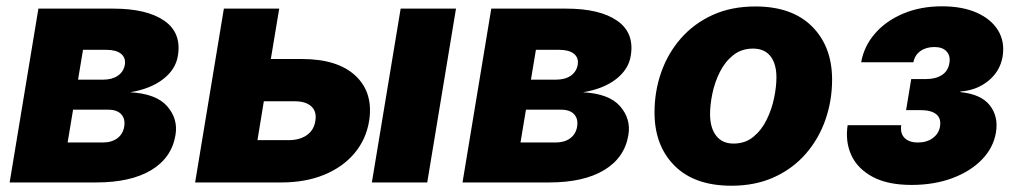

<svg xmlns="http://www.w3.org/2000/svg" viewBox="-20 -573 3202 603"><path d="M10.3 0 100.6 -545.9H335.9Q441.4 -545.9 496.1 -507.8Q550.8 -469.7 538.6 -397.5Q531.7 -355 492.4 -324.5Q453.1 -293.9 388.7 -283.2Q470.7 -278.8 505.1 -239.3Q539.6 -199.7 531.2 -149.4Q519.5 -77.6 455.1 -38.8Q390.6 0 282.2 0ZM192.4 -125.5H302.7Q330.6 -125.5 348.4 -138.7Q366.2 -151.9 370.1 -175.3Q374 -199.7 360.8 -214.1Q347.7 -228.5 319.8 -228.5H209.5ZM225.1 -322.8H303.7Q332 -322.8 350.1 -335.2Q368.2 -347.7 372.1 -369.6Q375.5 -391.6 360.1 -404.1Q344.7 -416.5 314.5 -416.5H240.7Z M830.6 -387.7H927.7Q1041 -387.7 1097.2 -334.5Q1153.3 -281.2 1139.2 -192.4Q1129.4 -134.3 1092.8 -91.1Q1056.2 -47.9 997.6 -23.9Q939 0 863.8 0H592.8L683.1 -545.9H856.9ZM808.6 -254.9 788.6 -132.8H885.7Q920.9 -132.8 943.4 -148.4Q965.8 -164.1 970.2 -192.4Q975.6 -221.7 958.3 -238.3Q940.9 -254.9 905.8 -254.9ZM1147.9 0 1238.3 -545.9H1412.1L1321.8 0Z M1432.6 0 1522.9 -545.9H1758.3Q1863.8 -545.9 1918.5 -507.8Q1973.1 -469.7 1960.9 -397.5Q1954.1 -355 1914.8 -324.5Q1875.5 -293.9 1811 -283.2Q1893.1 -278.8 1927.5 -239.3Q1961.9 -199.7 1953.6 -149.4Q1941.9 -77.6 1877.4 -38.8Q1813 0 1704.6 0ZM1614.7 -125.5H1725.1Q1752.9 -125.5 1770.8 -138.7Q1788.6 -151.9 1792.5 -175.3Q1796.4 -199.7 1783.2 -214.1Q1770 -228.5 1742.2 -228.5H1631.8ZM1647.5 -322.8H1726.1Q1754.4 -322.8 1772.5 -335.2Q1790.5 -347.7 1794.4 -369.6Q1797.9 -391.6 1782.5 -404.1Q1767.1 -416.5 1736.8 -416.5H1663.1Z M2277.3 10.3Q2161.1 10.3 2098.4 -52.7Q2035.6 -115.7 2035.6 -219.7Q2035.6 -286.1 2056.6 -345.9Q2077.6 -405.8 2118.4 -452.4Q2159.2 -499 2218 -525.9Q2276.9 -552.7 2352.1 -552.7Q2467.8 -552.7 2530.5 -489.7Q2593.3 -426.8 2593.3 -322.8Q2593.3 -256.8 2572.3 -196.8Q2551.3 -136.7 2510.7 -90.1Q2470.2 -43.5 2411.4 -16.6Q2352.5 10.3 2277.3 10.3ZM2283.7 -122.1Q2320.3 -122.1 2345.9 -143.1Q2371.6 -164.1 2387.7 -196.8Q2403.8 -229.5 2411.1 -265.1Q2418.5 -300.8 2418.5 -329.6Q2418.5 -372.6 2399.7 -396.5Q2380.9 -420.4 2345.2 -420.4Q2308.6 -420.4 2282.7 -399.7Q2256.8 -378.9 2240.7 -346.7Q2224.6 -314.5 2217.3 -279.1Q2210 -243.7 2210 -214.8Q2210 -171.9 2229 -147Q2248 -122.1 2283.7 -122.1Z M2842.8 7.8Q2767.6 7.8 2720.2 -17.8Q2672.9 -43.5 2653.6 -85.9Q2634.3 -128.4 2642.1 -179.7H2810.5Q2806.6 -154.3 2820.8 -139.9Q2835 -125.5 2862.8 -125.5Q2891.1 -125.5 2909.9 -139.6Q2928.7 -153.8 2932.1 -175.3Q2936.5 -200.7 2920.7 -213.9Q2904.8 -227.1 2872.1 -227.1H2825.7L2841.8 -324.7H2888.2Q2918.5 -324.7 2938.2 -337.4Q2958 -350.1 2961.9 -376Q2965.3 -397.5 2952.9 -411.4Q2940.4 -425.3 2914.6 -425.3Q2888.2 -425.3 2870.6 -412.6Q2853 -399.9 2848.6 -377.4H2684.6Q2693.4 -427.7 2727.8 -467.5Q2762.2 -507.3 2816.7 -530.3Q2871.1 -553.2 2938.5 -553.2Q3002.4 -553.2 3047.9 -533Q3093.3 -512.7 3114.7 -477.3Q3136.2 -441.9 3128.9 -395.5Q3120.6 -348.6 3083.7 -318.8Q3046.9 -289.1 2996.1 -285.6V-283.7Q3061 -277.3 3088.6 -242.2Q3116.2 -207 3107.9 -157.2Q3100.1 -109.4 3064 -72Q3027.8 -34.7 2970.7 -13.4Q2913.6 7.8 2842.8 7.8Z"/></svg>

Font: Inter Extra Bold
Style: Italic
Weight: 800
Italic angle: -9.39999°
Designer: Rasmus Andersson
Foundry: rsms
Version: Version 4.000;git-3c8e0fc